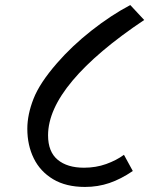

<svg xmlns="http://www.w3.org/2000/svg" viewBox="-20 -727 634 759"><path d="M170 -192Q170 -127 208 -95.5Q246 -64 312 -64Q359 -64 399.5 -78.5Q440 -93 470 -115L505 -51Q458 -19 412.5 -3.5Q367 12 316 12Q241 12 190 -18.5Q139 -49 113.5 -101Q88 -153 88 -218Q88 -274 112.5 -336.5Q137 -399 205 -477Q264 -545 341.5 -606Q419 -667 495 -707L550 -648Q363 -523 266.5 -408Q170 -293 170 -192Z"/></svg>

Font: AmikoRegular
Style: Regular
Weight: 400
Designer: Pablo Impallari, Rodrigo Fuenzalida, Andres Torresi
Foundry: Impallari Type
Version: Version 1.000; ttfautohint (v1.3)